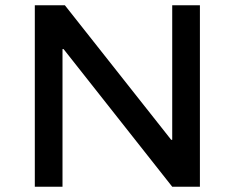

<svg xmlns="http://www.w3.org/2000/svg" viewBox="-20 -708 890 728"><path d="M112 0V-688H226L629 -178H633V-688H738V0H633L221 -522H217V0Z"/></svg>

Font: Saira Expanded Medium
Style: Regular
Weight: 500
Width: 7
Designer: Hector Gatti with collaboration of the Omnibus-Type team
Foundry: Omnibus-Type
Version: Version 1.100; ttfautohint (v1.8.3)